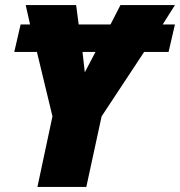

<svg xmlns="http://www.w3.org/2000/svg" viewBox="-20 -734 707 754"><path d="M186 -277 125 -530H36L61 -638H98L81 -714H279L289 -638H414L453 -714H667L619 -638H667L642 -530H546L379 -277L319 0H127ZM355 -530H304L313 -450Z"/></svg>

Font: Noto Sans Display Black
Style: Italic
Weight: 900
Italic angle: -12°
Designer: Monotype Design team
Foundry: Monotype Imaging Inc.
Version: Version 1.000